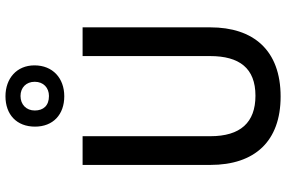

<svg xmlns="http://www.w3.org/2000/svg" viewBox="-192 -844 1046 702"><g transform="rotate(-90 331.0 -493.0)"><path d="M330 -781C396 -781 443 -823 443 -890C443 -955 395 -996 330 -996C263 -996 219 -955 219 -888C219 -822 263 -781 330 -781ZM331 -837C296 -837 278 -857 278 -889C278 -920 300 -941 331 -941C362 -941 383 -920 383 -889C383 -857 361 -837 331 -837ZM582 -247V-714H477V-248C477 -141 433 -82 332 -82C234 -82 184 -137 184 -247V-714H79V-247C79 -84 166 10 329 10C499 10 582 -90 582 -247Z"/></g></svg>

Font: Noto Sans Khmer UI SemiCondensed Medium
Style: Regular
Weight: 500
Width: 4
Designer: Danh Hong and the Monotype Design Team
Foundry: Monotype Imaging Inc.
Version: Version 2.002